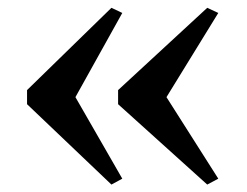

<svg xmlns="http://www.w3.org/2000/svg" viewBox="-20 -524 649 504"><path d="M272.5 -503.5 301 -490 178 -269 301 -55 272.5 -39.5 51 -250.5V-287.5ZM524 -503.5 553 -490 417 -269 553 -55 524 -39.5 290 -250.5V-287.5Z"/></svg>

Font: Merriweather 120pt
Style: Bold
Weight: 700
Designer: Eben Sorkin
Foundry: Eben Sorkin
Version: Version 2.100